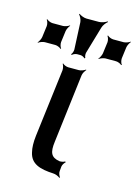

<svg xmlns="http://www.w3.org/2000/svg" viewBox="-124 -801 645 886"><g transform="rotate(15 198.5 -358.5)"><path d="M186 -136 226 -464C227 -473 235 -488 241 -493L239 -495C233 -490 217 -484 208 -484H157C148 -484 134 -490 130 -495L128 -493C132 -488 136 -473 135 -464L95 -141C91 -108 92 -82 97 -62C108 -9 153 4 217 7C228 7 243 14 249 19L252 17C247 11 241 -3 243 -13L245 -34C246 -42 254 -54 259 -57L256 -61C252 -57 237 -54 229 -55C189 -62 179 -83 186 -136ZM95 -588 102 -642C103 -651 111 -666 116 -671L115 -673C109 -668 93 -662 84 -662H34C25 -662 11 -668 7 -673L4 -671C9 -666 13 -651 12 -642L5 -588C4 -579 -4 -564 -9 -559L-8 -557C-2 -562 14 -568 23 -568H73C82 -568 96 -562 100 -557L103 -559C98 -564 94 -579 95 -588ZM385 -588 392 -642C393 -651 401 -666 406 -671L405 -673C399 -668 383 -662 374 -662H324C315 -662 301 -668 297 -673L294 -671C299 -666 303 -651 302 -642L295 -588C294 -579 286 -564 281 -559L282 -557C288 -562 304 -568 313 -568H363C372 -568 386 -562 390 -557L393 -559C388 -564 384 -579 385 -588ZM219 -570 257 -700C260 -712 272 -727 280 -733L278 -736C271 -730 252 -723 240 -723H180C168 -723 151 -730 144 -736L142 -733C148 -727 156 -712 157 -700L163 -570C163 -562 159 -550 154 -546L158 -543C161 -548 174 -553 181 -553H197C204 -553 215 -548 218 -543L222 -546C219 -550 217 -562 219 -570Z"/></g></svg>

Font: Gamestation Storm Oblique 
Style: Italic
Weight: 400
Designer: Jonas Hecksher
Foundry: Jonas Hecksher, Playtypeª, e-types AS
Version: Version 1.003